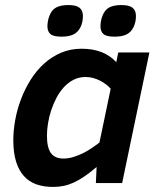

<svg xmlns="http://www.w3.org/2000/svg" viewBox="-20 -718 622 753"><path d="M32.2 -168Q32.2 -206.5 39.8 -248Q47.4 -289.6 62.5 -329.3Q77.6 -369.1 100.1 -405Q122.6 -440.9 152.3 -468Q182.1 -495.1 219 -511Q255.9 -526.9 299.8 -526.9Q345.2 -526.9 379.2 -513.2Q413.1 -499.5 436 -474.1L443.8 -512.2H565.9L459 0H356L358.9 -63Q333.5 -41.5 311.8 -26.6Q290 -11.7 270 -2.4Q250 6.8 230 11Q210 15.1 188 15.1Q151.4 15.1 122.6 4.9Q93.8 -5.4 73.7 -27.6Q53.7 -49.8 43 -84.5Q32.2 -119.1 32.2 -168ZM414.1 -370.1Q406.2 -378.9 395.5 -387.2Q384.8 -395.5 372.1 -401.9Q359.4 -408.2 345.2 -412.1Q331.1 -416 315.9 -416Q290 -416 268.8 -405.3Q247.6 -394.5 230.7 -376.2Q213.9 -357.9 201.4 -334.2Q189 -310.5 180.7 -285.2Q172.4 -259.8 168.2 -233.9Q164.1 -208 164.1 -186Q164.1 -139.2 179.7 -117.7Q195.3 -96.2 229 -96.2Q248 -96.2 267.3 -102.1Q286.6 -107.9 304.9 -116.9Q323.2 -126 339.8 -137.2Q356.4 -148.4 370.1 -159.2ZM305.2 -654.8Q305.2 -644.5 303 -633.1Q300.8 -621.6 295.4 -610.8Q284.7 -590.3 266.8 -582.3Q249 -574.2 221.2 -574.2Q189.5 -574.2 177.7 -584.5Q166 -594.7 166 -615.2Q166 -622.6 167.7 -633.8Q169.4 -645 174.3 -657.2Q183.1 -679.7 200.9 -689Q218.8 -698.2 248 -698.2Q278.8 -698.2 292 -687.5Q305.2 -676.8 305.2 -654.8ZM513.2 -654.8Q513.2 -644.5 511 -633.1Q508.8 -621.6 503.4 -610.8Q492.7 -590.3 474.9 -582.3Q457 -574.2 429.2 -574.2Q397.5 -574.2 385.7 -584.5Q374 -594.7 374 -615.2Q374 -622.6 375.7 -633.8Q377.4 -645 382.3 -657.2Q391.1 -679.7 408.9 -689Q426.8 -698.2 456.1 -698.2Q486.8 -698.2 500 -687.5Q513.2 -676.8 513.2 -654.8Z"/></svg>

Font: Lorenzo Sans
Style: Bold Italic
Weight: 700
Italic angle: -12°
Foundry: Intel Corporation
Version: Version 1.00; ttfautohint (v1.5)